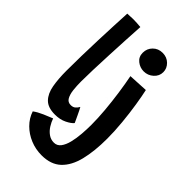

<svg xmlns="http://www.w3.org/2000/svg" viewBox="-284 -808 1148 1148"><g transform="rotate(45 290.0 -234.0)"><path d="M314.5 -29.5Q302 -13.5 269.8 2.5Q237.5 18.5 194.5 18.5Q135.5 18.5 106.2 -11.2Q77 -41 67.5 -93.8Q58 -146.5 58 -216Q58 -274.5 59.5 -342.5Q61 -410.5 63.5 -478.8Q66 -547 68.8 -608Q71.5 -669 74 -714.5Q101.5 -716.5 124 -716.5Q139 -716.5 154 -715.5Q169 -714.5 186 -713Q183 -665 179.5 -599Q176 -533 172.8 -463.2Q169.5 -393.5 167.5 -332Q165.5 -270.5 165.5 -232Q165.5 -196 169.2 -163Q173 -130 184.8 -109.2Q196.5 -88.5 221 -88.5Q240 -88.5 251 -97.8Q262 -107 270 -121.5Q273 -117 279.5 -103.8Q286 -90.5 293.5 -74.8Q301 -59 307 -46Q313 -33 314.5 -29.5ZM389.5 -698.5Q426 -698.5 450 -674.8Q474 -651 474 -619.5Q474 -586 448 -562.8Q422 -539.5 387.5 -539.5Q355.5 -539.5 330 -559.8Q304.5 -580 304.5 -614.5Q304.5 -650 328.8 -674.2Q353 -698.5 389.5 -698.5ZM518 -101.5Q518 5.5 498.5 83.8Q479 162 433.8 204.5Q388.5 247 310.5 247Q259.5 247 214.2 228.2Q169 209.5 135.5 176Q102 142.5 87.5 98.5Q110 81.5 145.5 66Q181 50.5 203.5 42Q211.5 65.5 226 88.5Q240.5 111.5 261.5 126.5Q282.5 141.5 309 141.5Q335.5 141.5 352 119.8Q368.5 98 377.2 62.8Q386 27.5 389.2 -13.5Q392.5 -54.5 392.5 -92.5Q392.5 -148 386.8 -213Q381 -278 371.8 -343Q362.5 -408 351.5 -463.5L475.5 -470Q484.5 -430.5 494.5 -367.5Q504.5 -304.5 511.2 -234.2Q518 -164 518 -101.5Z"/></g></svg>

Font: Grandstander Medium
Style: Regular
Weight: 500
Designer: Tyler Finck
Foundry: Etcetera Type Co
Version: Version 1.200; ttfautohint (v1.8.3)